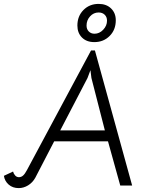

<svg xmlns="http://www.w3.org/2000/svg" viewBox="-37 -952 805 985"><path d="M-17 -50 30 -72Q33 -60 41 -51.5Q49 -43 60 -43Q72 -43 81.5 -51.5Q91 -60 101 -79L430 -693H450L641 0H580L517 -227H241L144 -40Q130 -15 107 -1Q84 13 59 13Q28 13 7.5 -5Q-13 -23 -17 -50ZM501 -283 432 -552 427 -592 412 -552 272 -283ZM360 -821Q360 -869 391 -900.5Q422 -932 469 -932Q509 -932 533 -908.5Q557 -885 557 -848Q557 -799 525.5 -767.5Q494 -736 447 -736Q407 -736 383.5 -759.5Q360 -783 360 -821ZM512 -846Q512 -865 500 -876.5Q488 -888 469 -888Q443 -888 425 -868Q407 -848 407 -821Q407 -802 418.5 -790.5Q430 -779 448 -779Q473 -779 492.5 -799.5Q512 -820 512 -846Z"/></svg>

Font: Bellota
Style: Italic
Weight: 400
Italic angle: -7.5°
Designer: Kemie Guaida
Foundry: Kemie Guaida
Version: Version 4.001